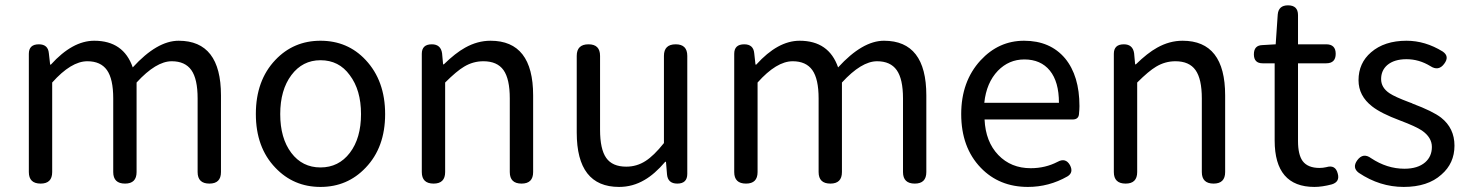

<svg xmlns="http://www.w3.org/2000/svg" viewBox="-20 -699 5593 731"><path d="M134.8 0Q89.8 0 89.8 -43.9V-264.6V-494.1Q89.8 -530.3 127.9 -530.3Q163.1 -530.3 166 -496.1L170.9 -453.1H173.8Q255.9 -543.9 338.9 -543.9Q450.2 -543.9 485.4 -442.4Q578.1 -543.9 660.2 -543.9Q821.3 -543.9 821.3 -335.9V-43.9Q821.3 0 777.3 0Q732.4 0 732.4 -43.9V-324.2Q732.4 -398.4 708.5 -432.1Q684.6 -465.8 633.8 -465.8Q574.2 -465.8 500 -384.8V-43.9Q500 0 456.1 0Q411.1 0 411.1 -43.9V-324.2Q411.1 -398.4 387.2 -432.1Q363.3 -465.8 312.5 -465.8Q251 -465.8 178.7 -384.8V-43.9Q178.7 0 134.8 0Z M1200.2 12.7Q1097.7 12.7 1028.3 -60.5Q954.1 -137.7 954.1 -265.1Q954.1 -392.6 1028.3 -470.7Q1097.7 -543.9 1200.2 -543.9Q1303.7 -543.9 1372.1 -470.7Q1446.3 -391.6 1446.3 -264.6Q1446.3 -137.7 1372.1 -60.5Q1302.7 12.7 1200.2 12.7ZM1200.2 -61.5Q1269.5 -61.5 1312 -117.2Q1354.5 -172.9 1354.5 -264.6Q1354.5 -356.4 1311.5 -413.1Q1270.5 -469.7 1200.2 -469.7Q1131.8 -469.7 1089.4 -413.1Q1046.9 -356.4 1046.9 -264.6Q1046.9 -172.9 1088.9 -117.2Q1130.9 -61.5 1200.2 -61.5Z M1630.9 0Q1585.9 0 1585.9 -43.9V-264.6V-494.1Q1585.9 -530.3 1624 -530.3Q1658.2 -530.3 1663.1 -496.1L1667 -454.1H1669.9Q1713.9 -497.1 1751 -517.6Q1797.9 -543.9 1847.7 -543.9Q2009.8 -543.9 2009.8 -335.9V-43.9Q2009.8 0 1965.8 0Q1920.9 0 1920.9 -43.9V-324.2Q1920.9 -398.4 1897 -432.1Q1873 -465.8 1820.3 -465.8Q1781.2 -465.8 1747.1 -445.3Q1718.8 -428.7 1674.8 -384.8V-43.9Q1674.8 0 1630.9 0Z M2336.9 12.7Q2175.8 12.7 2175.8 -194.3V-486.3Q2175.8 -530.3 2220.7 -530.3Q2264.6 -530.3 2264.6 -486.3V-205.1Q2264.6 -130.9 2288.1 -97.7Q2311.5 -64.5 2364.3 -64.5Q2404.3 -64.5 2437.5 -85.9Q2468.8 -105.5 2507.8 -154.3V-486.3Q2507.8 -530.3 2552.7 -530.3Q2596.7 -530.3 2596.7 -486.3V-264.6V-37.1Q2596.7 0 2558.6 0Q2522.5 0 2519.5 -35.2L2515.6 -83H2512.7Q2472.7 -36.1 2433.6 -13.7Q2388.7 12.7 2336.9 12.7Z M2820.3 0Q2775.4 0 2775.4 -43.9V-264.6V-494.1Q2775.4 -530.3 2813.5 -530.3Q2848.6 -530.3 2851.6 -496.1L2856.4 -453.1H2859.4Q2941.4 -543.9 3024.4 -543.9Q3135.7 -543.9 3170.9 -442.4Q3263.7 -543.9 3345.7 -543.9Q3506.8 -543.9 3506.8 -335.9V-43.9Q3506.8 0 3462.9 0Q3418 0 3418 -43.9V-324.2Q3418 -398.4 3394 -432.1Q3370.1 -465.8 3319.3 -465.8Q3259.8 -465.8 3185.5 -384.8V-43.9Q3185.5 0 3141.6 0Q3096.7 0 3096.7 -43.9V-324.2Q3096.7 -398.4 3072.8 -432.1Q3048.8 -465.8 2998 -465.8Q2936.5 -465.8 2864.3 -384.8V-43.9Q2864.3 0 2820.3 0Z M3893.6 12.7Q3784.2 12.7 3713.9 -60.5Q3639.6 -137.7 3639.6 -264.6Q3639.6 -388.7 3712.9 -468.8Q3782.2 -543.9 3878.9 -543.9Q3978.5 -543.9 4035.2 -476.6Q4089.8 -410.2 4089.8 -294.9Q4089.8 -283.2 4087.9 -263.7Q4085.9 -244.1 4063.5 -244.1H3907.2H3728.5Q3732.4 -159.2 3780.8 -108.9Q3829.1 -58.6 3904.3 -58.6Q3960 -58.6 4006.8 -83Q4037.1 -99.6 4053.7 -70.3Q4068.4 -42 4043.9 -27.3Q3973.6 12.7 3893.6 12.7ZM3727.5 -307.6H3869.1H4011.7Q4011.7 -387.7 3977.1 -430.2Q3942.4 -472.7 3879.9 -472.7Q3821.3 -472.7 3779.3 -429.7Q3735.4 -383.8 3727.5 -307.6Z M4265.6 0Q4220.7 0 4220.7 -43.9V-264.6V-494.1Q4220.7 -530.3 4258.8 -530.3Q4293 -530.3 4297.9 -496.1L4301.8 -454.1H4304.7Q4348.6 -497.1 4385.7 -517.6Q4432.6 -543.9 4482.4 -543.9Q4644.5 -543.9 4644.5 -335.9V-43.9Q4644.5 0 4600.6 0Q4555.7 0 4555.7 -43.9V-324.2Q4555.7 -398.4 4531.7 -432.1Q4507.8 -465.8 4455.1 -465.8Q4416 -465.8 4381.8 -445.3Q4353.5 -428.7 4309.6 -384.8V-43.9Q4309.6 0 4265.6 0Z M4984.4 12.7Q4833 12.7 4833 -164.1V-458H4787.1Q4753.9 -458 4753.9 -492.2Q4753.9 -526.4 4786.1 -527.3L4836.9 -530.3L4844.7 -643.6Q4847.7 -678.7 4883.8 -678.7Q4921.9 -678.7 4921.9 -641.6V-530.3H5029.3Q5065.4 -530.3 5065.4 -494.1Q5065.4 -458 5029.3 -458H4993.2H4921.9V-162.1Q4921.9 -110.4 4939.5 -85.9Q4959 -59.6 5003.9 -59.6Q5016.6 -59.6 5029.3 -62.5Q5064.5 -73.2 5073.2 -38.1Q5082 -6.8 5050.8 2.9Q5013.7 12.7 4984.4 12.7Z M5324.2 12.7Q5233.4 12.7 5153.3 -41Q5127 -60.5 5147.5 -88.9Q5169.9 -119.1 5200.2 -96.7Q5260.7 -56.6 5327.1 -56.6Q5377.9 -56.6 5406.2 -81.1Q5431.6 -103.5 5431.6 -139.6Q5431.6 -175.8 5393.6 -202.1Q5370.1 -217.8 5310.5 -240.2Q5237.3 -267.6 5204.1 -293.9Q5152.3 -334 5152.3 -393.6Q5152.3 -459 5200.2 -500Q5251 -543.9 5335 -543.9Q5406.2 -543.9 5472.7 -502.9Q5500 -484.4 5478.5 -456.1Q5457 -426.8 5425.8 -447.3Q5382.8 -473.6 5335 -473.6Q5288.1 -473.6 5261.7 -451.2Q5238.3 -430.7 5238.3 -397.9Q5238.3 -365.2 5270.5 -343.8Q5291 -330.1 5345.7 -309.6Q5352.5 -306.6 5356.4 -305.7L5357.4 -304.7Q5435.5 -275.4 5466.8 -251Q5517.6 -210.9 5517.6 -144.5Q5517.6 -77.1 5467.8 -34.2Q5416 12.7 5324.2 12.7Z"/></svg>

Font: Bpmf GenSen Rounded R
Style: R
Weight: 400
Foundry: But Ko
Version: Version 1.320